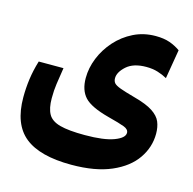

<svg xmlns="http://www.w3.org/2000/svg" viewBox="-90 -493 765 761"><g transform="rotate(15 293.0 -113.0)"><path d="M266.1 176.8Q136.7 176.8 75.2 127.2Q13.7 77.6 13.7 -32.7Q13.7 -70.3 18.8 -107.7Q23.9 -145 36.1 -185.1H137.7Q131.3 -143.6 127.4 -117.4Q123.5 -91.3 123.5 -58.1Q123.5 -17.1 136.5 6.3Q149.4 29.8 185.1 39.6Q220.7 49.3 287.6 49.3Q366.2 49.3 406.7 33.9Q447.3 18.6 447.3 -2.4Q447.3 -16.6 428 -24.2Q408.7 -31.7 359.4 -44.4Q285.2 -64 259 -92.3Q232.9 -120.6 232.9 -170.4Q232.9 -211.9 249.5 -252.9Q266.1 -293.9 296.4 -327.9Q326.7 -361.8 367.9 -382.3Q409.2 -402.8 458.5 -402.8Q492.2 -402.8 516.4 -394.3Q540.5 -385.7 560.1 -371.6L540 -252Q522.9 -261.7 501.7 -268.3Q480.5 -274.9 454.1 -274.9Q401.4 -274.9 373.3 -249.8Q345.2 -224.6 345.2 -199.7Q345.2 -187.5 351.8 -179.9Q358.4 -172.4 378.4 -165Q398.4 -157.7 439 -146.5Q490.2 -132.8 516.1 -115.7Q542 -98.6 550.8 -77.4Q559.6 -56.2 559.6 -28.8Q559.6 26.4 527.3 73.2Q495.1 120.1 429.9 148.4Q364.7 176.8 266.1 176.8Z"/></g></svg>

Font: Cascadia Mono PL SemiBold
Style: Regular
Weight: 600
Monospace: yes
Designer: Aaron Bell
Foundry: Saja Typeworks
Version: Version 2404.023; ttfautohint (v1.8.4)